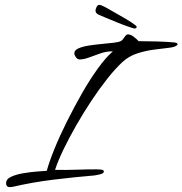

<svg xmlns="http://www.w3.org/2000/svg" viewBox="-20 -763 749 788"><path d="M21 5Q5 5 5 -11Q5 -28 25.5 -37.5Q46 -47 75.5 -52Q105 -57 132 -59Q159 -61 172 -62Q182 -99 203.5 -152Q225 -205 254.5 -264Q284 -323 316.5 -380Q349 -437 382 -482.5Q415 -528 443 -552Q419 -553 394 -544.5Q369 -536 346.5 -527.5Q324 -519 307 -519Q298 -519 291.5 -528Q285 -537 285 -544Q285 -557 302 -564.5Q319 -572 344.5 -576Q370 -580 397 -582.5Q424 -585 445.5 -587.5Q467 -590 475 -594Q482 -597 490 -609.5Q498 -622 505 -622Q516 -622 529 -612Q542 -602 549 -594Q584 -594 621 -593Q658 -592 694 -589Q697 -589 702.5 -587.5Q708 -586 709 -581Q704 -571 678.5 -567.5Q653 -564 617.5 -560Q582 -556 545.5 -544.5Q509 -533 482 -508Q453 -481 420.5 -440Q388 -399 355.5 -350Q323 -301 293.5 -249.5Q264 -198 241 -150.5Q218 -103 206 -66Q250 -65 293 -66.5Q336 -68 379 -68Q381 -68 393.5 -67Q406 -66 406 -60Q407 -54 399 -50.5Q391 -47 381.5 -45.5Q372 -44 368 -43Q284 -36 198.5 -25.5Q113 -15 31 4Q29 4 26.5 4.5Q24 5 21 5ZM532 -646Q529 -646 508.5 -653Q488 -660 462 -670.5Q436 -681 413.5 -690.5Q391 -700 384 -703Q380 -705 376 -709Q372 -713 372 -720Q372 -725 376 -733.5Q380 -742 386 -743Q391 -743 396.5 -741Q402 -739 415 -732Q429 -724 452 -711Q475 -698 498 -684.5Q521 -671 535 -660Q537 -659 538.5 -657Q540 -655 541 -653Q541 -646 532 -646Z"/></svg>

Font: Hurricane
Style: Regular
Weight: 400
Designer: Robert E. Leuschke
Foundry: Robert E. Leuschke
Version: Version 1.010; ttfautohint (v1.8.3)